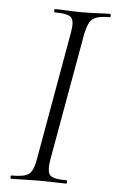

<svg xmlns="http://www.w3.org/2000/svg" viewBox="-48 -660 423 694"><g transform="rotate(5 163.0 -312.5)"><path d="M19 0Q16 0 16 -6Q16 -12 19 -12Q51 -12 68 -17Q85 -22 93 -37Q101 -52 106 -81L188 -544Q196 -587 184 -600Q172 -613 124 -613Q121 -613 121 -619Q121 -625 124 -625Q144 -625 169 -623.5Q194 -622 222 -622Q254 -622 279.5 -623.5Q305 -625 324 -625Q326 -625 326 -619Q326 -613 324 -613Q292 -613 275 -607Q258 -601 250 -586Q242 -571 236 -542L154 -81Q147 -38 158.5 -25Q170 -12 219 -12Q221 -12 221 -6Q221 0 219 0Q199 0 174 -1Q149 -2 118 -2Q90 -2 64.5 -1Q39 0 19 0Z"/></g></svg>

Font: Cormorant Infant Light
Style: Italic
Weight: 300
Italic angle: -10°
Designer: Christian Thalmann (Catharsis Fonts)
Foundry: Catharsis Fonts
Version: Version 4.001